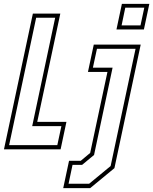

<svg xmlns="http://www.w3.org/2000/svg" viewBox="-40 -770 790 990"><path d="M-19.5 0 129.5 -700H271L152 -141.5H302.5L272.5 0ZM7 -21.5H255.5L276.5 -119.5H126L244.5 -678.5H146.5ZM560.5 -618 588.5 -750H730L702 -618ZM587 -639H684.5L704 -730.5H606ZM286 200 316 59H376.5L425 18.5L514 -399H413.5L443.5 -540H685.5L550 97L425 200ZM313.5 177.5H419.5L530.5 86L659 -518.5H460L439 -421H540.5L445 29L383.5 80H334Z"/></svg>

Font: Tourney Condensed ExtraLight
Style: Italic
Weight: 200
Width: 3
Italic angle: -12°
Designer: Tyler Finck
Foundry: Etcetera Type Co
Version: Version 1.010; ttfautohint (v1.8.3)